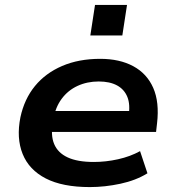

<svg xmlns="http://www.w3.org/2000/svg" viewBox="-20 -750 713 780"><path d="M345 10Q234 10 166 -25Q98 -60 72 -124.5Q46 -189 63 -274Q79 -348 122 -400.5Q165 -453 232.5 -482Q300 -511 387 -511Q466 -511 521.5 -481Q577 -451 602.5 -393Q628 -335 618 -249L614 -214H165L178 -299H524L502 -277Q510 -325 497.5 -356Q485 -387 455.5 -403Q426 -419 381 -419Q334 -419 295 -401Q256 -383 230.5 -348.5Q205 -314 197 -266L195 -255Q185 -201 200 -165Q215 -129 255 -110.5Q295 -92 361 -92Q410 -92 459.5 -103Q509 -114 549 -136L579 -46Q532 -17 469 -3.5Q406 10 345 10ZM347 -606 366 -730H496L477 -606Z"/></svg>

Font: Nunito Sans 7pt SemiExpanded
Style: Bold Italic
Weight: 700
Width: 6
Italic angle: -9°
Designer: Vernon Adams
Foundry: Vernon Adams
Version: Version 3.101;gftools[0.9.27]